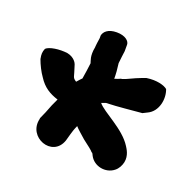

<svg xmlns="http://www.w3.org/2000/svg" viewBox="-72 -574 476 474"><g transform="rotate(20 166.0 -337.5)"><path d="M209 -398C204 -396 200 -394 193 -392C193 -405 192 -417 190 -432C191 -443 193 -457 194 -465V-482C194 -491 183 -502 160 -502C137 -502 127 -491 125 -481V-474L123 -460C122 -453 122 -449 122 -449C117 -424 124 -413 125 -408C124 -397 121 -379 119 -366C116 -363 113 -360 107 -353C95 -361 100 -360 89 -392C88 -395 82 -408 63 -412C41 -415 15 -411 7 -403C3 -394 3 -386 5 -377V-376C10 -362 18 -346 26 -335C40 -313 57 -303 79 -296C73 -284 68 -272 62 -256L54 -238V-236C41 -184 115 -156 133 -208L138 -226C140 -233 142 -240 147 -251C153 -244 163 -236 174 -226C190 -214 200 -206 202 -203C204 -201 204 -204 208 -195C220 -172 252 -166 272 -182C280 -188 285 -198 287 -207C291 -226 280 -241 277 -246C254 -283 198 -306 183 -325C186 -326 188 -327 194 -329C228 -330 260 -334 286 -336H287L299 -342C325 -354 331 -389 322 -412C314 -419 293 -425 267 -421L256 -417C237 -410 222 -401 211 -398Z"/></g></svg>

Font: Stray Cat
Style: BlkCn
Weight: 900
Version: Version 1.0